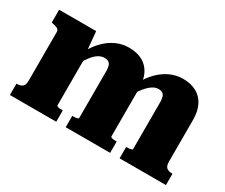

<svg xmlns="http://www.w3.org/2000/svg" viewBox="-96 -804 1234 1055"><g transform="rotate(30 521.0 -276.5)"><path d="M31 0V-72H33Q56 -72 68.5 -82Q81 -92 81 -120V-428Q81 -438 76.5 -443Q72 -448 63 -451.5Q54 -455 39 -458L31 -460V-541H266L278 -413L286 -414V-81Q286 -78 292 -75.5Q298 -73 306 -72.5Q314 -72 321 -72H325V0ZM667 0H385V-72H388Q396 -72 404 -72.5Q412 -73 418 -75.5Q424 -78 424 -81V-379Q424 -398 420 -411Q416 -424 406.5 -430.5Q397 -437 380 -437Q361 -437 342 -425.5Q323 -414 303 -388Q283 -362 259 -320L262 -407Q284 -450 315.5 -483Q347 -516 386 -534.5Q425 -553 469 -553Q520 -553 555.5 -533.5Q591 -514 609.5 -476.5Q628 -439 628 -384V-81Q628 -78 634 -75.5Q640 -73 648.5 -72.5Q657 -72 664 -72H667ZM1021 0H727V-72H730Q738 -72 746.5 -73Q755 -74 760.5 -76Q766 -78 766 -81V-379Q766 -398 762 -411Q758 -424 748.5 -430.5Q739 -437 722 -437Q703 -437 684 -424.5Q665 -412 644.5 -387Q624 -362 602 -322L605 -408Q627 -451 658.5 -483.5Q690 -516 729 -534.5Q768 -553 812 -553Q862 -553 897.5 -533.5Q933 -514 952 -476.5Q971 -439 971 -384V-120Q971 -92 983.5 -82Q996 -72 1018 -72H1021Z"/></g></svg>

Font: Roboto Serif ExtraBold
Style: Regular
Weight: 800
Designer: Greg Gazdowicz
Foundry: Commercial Type
Version: Version 1.008